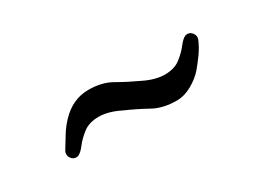

<svg xmlns="http://www.w3.org/2000/svg" viewBox="-19 -529 692 504"><g transform="rotate(-30 327.0 -277.5)"><path d="M423.3 -207.5Q381.8 -207.5 352.1 -224.1Q322.3 -240.7 287.6 -255.9Q269 -265.1 253.2 -269.3Q237.3 -273.4 224.1 -273.4Q194.8 -273.4 176.8 -259.5Q158.7 -245.6 147 -230.2Q135.3 -214.8 125.5 -210.9Q123.5 -210.4 120.1 -210.4Q112.3 -210.4 106.7 -216.6Q101.1 -222.7 101.1 -231Q101.1 -236.3 104 -240.7Q115.2 -259.3 126.5 -277.3Q137.7 -295.4 152.3 -310.5Q188.5 -348.1 235.8 -348.1Q276.4 -348.1 305.2 -331.5Q334 -314.9 366.7 -299.8Q385.3 -290.5 401.1 -286.4Q417 -282.2 430.2 -282.2Q459.5 -282.2 477.5 -296.1Q495.6 -310.1 507.3 -325.4Q519 -340.8 528.8 -344.7Q530.8 -345.2 534.2 -345.2Q542 -345.2 547.6 -338.9Q553.2 -332.5 553.2 -324.7Q553.2 -320.8 550.3 -314.5Q542.5 -297.4 532 -282.5Q521.5 -267.6 506.8 -250Q491.7 -232.9 469 -220.2Q446.3 -207.5 423.3 -207.5Z"/></g></svg>

Font: Gelasio Medium
Style: Regular
Weight: 500
Designer: Eben Sorkin
Foundry: Eben Sorkin
Version: Version 1.008